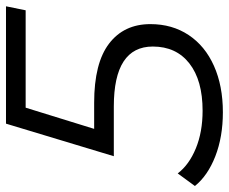

<svg xmlns="http://www.w3.org/2000/svg" viewBox="-88 -660 746 625"><g transform="rotate(-90 284.5 -347.0)"><path d="M247 -636 178 -413H263Q392 -413 455.5 -364.5Q519 -316 519 -230Q519 -159 483.5 -105.5Q448 -52 383 -23Q318 6 232 6Q152 6 89 -18.5Q26 -43 -8 -85L33 -141Q61 -104 114.5 -82Q168 -60 237 -60Q336 -60 391 -103Q446 -146 446 -222Q446 -349 251 -349H89L195 -700H577L564 -636Z"/></g></svg>

Font: Idrija
Style: Italic
Weight: 400
Italic angle: -11.3°
Designer: Julieta Ulanovsky
Foundry: Julieta Ulanovsky
Version: Version 7.200